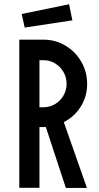

<svg xmlns="http://www.w3.org/2000/svg" viewBox="-20 -895 474 915"><path d="M72 -706H168V0H72ZM186.3 -326.6 270.2 -352.6 394.2 0.5H293.8ZM139.3 -383.7H186.7Q217.4 -383.7 242.7 -399.1Q267.9 -414.5 282.7 -440Q297.4 -465.5 297.4 -495.4Q297.4 -525.8 282.7 -551.6Q267.9 -577.3 242.7 -592.8Q217.4 -608.2 186.7 -608.2H151.4V-706H187.2Q243.9 -706 291.7 -677.6Q339.5 -649.2 367.4 -600.9Q395.3 -552.6 395.3 -495.4Q395.3 -438.2 367.4 -391.1Q339.5 -344 291.7 -317Q243.9 -290.1 187.2 -289.5H139.3ZM83.5 -828.3 309.2 -874.7 324.9 -798.1 97.7 -763.6Z"/></svg>

Font: Lineal Thin
Style: Regular
Weight: 200
Designer: Created by Frank Adebiaye with contributions from Anton Moglia & Ariel Martín Pérez
Created by Frank ADEBIAYE with FontF
Foundry: Velvetyne Type Foundry
Version: Version 2.000;Glyphs 3.2 (3227)